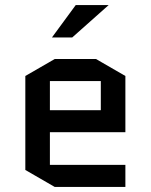

<svg xmlns="http://www.w3.org/2000/svg" viewBox="-20 -738 595 758"><path d="M475 -87V0H196L80 -67V-438L196 -505H359L475 -438V-216H177V-87ZM177 -418V-303H378V-418ZM185 -590 279 -718H409L265 -590Z"/></svg>

Font: Quantico
Style: Regular
Weight: 400
Designer: Matt Desmond
Foundry: MADtype
Version: Version 2.002